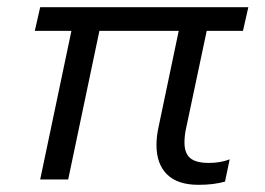

<svg xmlns="http://www.w3.org/2000/svg" viewBox="-20 -500 739 535"><path d="M416 -96Q416 -120 422 -147L478 -414H257L170 0H92L179 -414H77L92 -480H672L657 -414H556L498 -140Q494 -121 494 -103Q494 -73 510 -59.5Q526 -46 562 -46Q594 -46 620 -56L607 6Q576 15 533 15Q475 15 445.5 -14Q416 -43 416 -96Z"/></svg>

Font: Prompt Light
Style: Italic
Weight: 300
Italic angle: -12°
Designer: Katatrad Team
Foundry: CadsonDemak
Version: Version 1.000